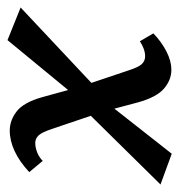

<svg xmlns="http://www.w3.org/2000/svg" viewBox="-21 -463 478 512"><g transform="rotate(90 218.0 -207.0)"><path d="M310 6Q283 6 259 -12.5Q235 -31 221 -81L194 -179L150 -310Q141 -338 132.5 -346.5Q124 -355 112 -355Q102 -355 91.5 -351Q81 -347 72 -341L51 -377Q74 -399 99.5 -412Q125 -425 148 -425Q175 -425 198 -405.5Q221 -386 235 -336L260 -242L306 -106Q315 -79 323.5 -70.5Q332 -62 343 -62Q355 -62 368 -67Q381 -72 391 -82L421 -46Q393 -20 365 -7Q337 6 310 6ZM69 12 -18 -23 211 -238 232 -186ZM247 -186 225 -239 372 -426 454 -396Z"/></g></svg>

Font: Ysabeau Infant SemiBold
Style: Italic
Weight: 600
Italic angle: -12°
Designer: Christian Thalmann (Catharsis Fonts)
Version: Version 2.002; featfreeze: ss01,ss02,lnum